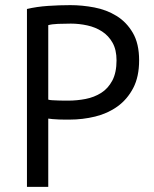

<svg xmlns="http://www.w3.org/2000/svg" viewBox="-20 -728 599 748"><path d="M85 -693Q123 -702 167 -705Q211 -708 254 -708Q300 -708 347.5 -699Q395 -690 434 -666Q473 -642 497.5 -600Q522 -558 522 -493Q522 -429 499 -385Q476 -341 438 -313.5Q400 -286 351 -274Q302 -262 250 -262Q245 -262 233.5 -262Q222 -262 209.5 -262.5Q197 -263 185 -264Q173 -265 168 -266V0H85ZM256 -636Q230 -636 206 -635Q182 -634 168 -630V-340Q173 -338 184 -337.5Q195 -337 207 -336.5Q219 -336 230 -336Q241 -336 246 -336Q280 -336 313.5 -342.5Q347 -349 374 -366Q401 -383 417.5 -414Q434 -445 434 -493Q434 -534 418.5 -561.5Q403 -589 377.5 -605.5Q352 -622 320 -629Q288 -636 256 -636Z"/></svg>

Font: PTSans
Style: Regular
Weight: 400
Designer: A.Korolkova, O.Umpeleva, V.Yefimov
Foundry: ParaType Ltd
Version: Version 2.003W OFL